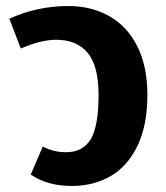

<svg xmlns="http://www.w3.org/2000/svg" viewBox="-20 -602 551 637"><path d="M199 -97Q255 -97 281 -140Q307 -183 307 -287Q307 -383 271 -426.5Q235 -470 166 -470Q116 -470 49 -441L11 -540Q104 -582 206 -582Q283 -582 342.5 -548.5Q402 -515 435.5 -448.5Q469 -382 469 -287Q469 -187 436.5 -119Q404 -51 347.5 -18Q291 15 218 15Q137 15 82 -23L122 -116Q157 -97 199 -97Z"/></svg>

Font: FiraGOUPP
Style: Bold
Weight: 700
Designer: bBox Type
Foundry: bBox Type GmbH
Version: Version 1.001